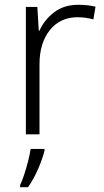

<svg xmlns="http://www.w3.org/2000/svg" viewBox="-20 -561 434 802"><path d="M307 -541Q346 -541 379 -533L370 -480Q338 -489 304 -489Q231 -489 188 -435Q145 -381 145 -292V0H88V-532H136L142 -433H145Q165 -478 206 -509.5Q247 -541 307 -541ZM166 68Q158 101 139.5 144Q121 187 97 221H64V212Q72 196 81 168.5Q90 141 97.5 111.5Q105 82 108 61H166Z"/></svg>

Font: Noto Sans Canadian Aboriginal Light
Style: Regular
Weight: 300
Designer: Monotype Design Team, Typotheque's Kevin King
Foundry: Monotype Imaging Inc.
Version: Version 2.004; ttfautohint (v1.8.4.7-5d5b)